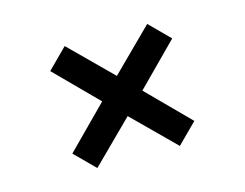

<svg xmlns="http://www.w3.org/2000/svg" viewBox="-60 -573 670 526"><g transform="rotate(-15 275.0 -310.0)"><path d="M275 -253 158 -137 102 -193 218 -310 102 -427 158 -483 275 -367 392 -483 448 -427 332 -310 448 -193 392 -137Z"/></g></svg>

Font: Share
Style: Regular
Weight: 400
Designer: Ralph du Carrois
Version: Version 1.001